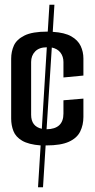

<svg xmlns="http://www.w3.org/2000/svg" viewBox="-20 -703 398 808"><path d="M140 85 151 -91Q100 -95 73 -111Q46 -127 36.5 -151.5Q27 -176 27 -204V-456Q27 -486 38.5 -511.5Q50 -537 83 -553.5Q116 -570 180 -570H181L188 -683H209L202 -569Q252 -566 280 -550Q308 -534 319.5 -509.5Q331 -485 331 -457V-385L247 -377V-442Q247 -465 234.5 -481.5Q222 -498 198 -503L176 -159Q247 -160 247 -225V-281L331 -288V-211Q331 -177 317.5 -149.5Q304 -122 270 -106.5Q236 -91 175 -91H172L161 85ZM111 -220Q111 -171 156 -161L177 -504Q145 -504 128 -486.5Q111 -469 111 -442Z"/></svg>

Font: Smooch Sans SemiBold
Style: Bold
Weight: 600
Designer: Robert E. Leuschke
Foundry: Robert E. Leuschke
Version: Version 1.010; ttfautohint (v1.8.3)